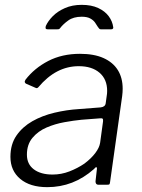

<svg xmlns="http://www.w3.org/2000/svg" viewBox="-20 -762 584 792"><path d="M368 -65Q325 -27 277 -8.5Q229 10 175 10Q104 10 63.5 -24Q23 -58 23 -115Q23 -167 48 -203Q73 -239 113.5 -262Q154 -285 204.5 -297Q255 -309 305 -312L395 -319Q414 -321 416 -336L420 -365Q421 -370 421.5 -376Q422 -382 422 -387Q422 -435 390.5 -462Q359 -489 305 -489Q258 -489 216.5 -467.5Q175 -446 138 -402Q135 -399 132.5 -398.5Q130 -398 126 -400L87 -417Q84 -419 82.5 -422.5Q81 -426 85 -433Q122 -481 179 -510.5Q236 -540 310 -540Q368 -540 407 -522.5Q446 -505 466 -473Q486 -441 486 -396Q486 -389 485.5 -381.5Q485 -374 484 -366L434 -11Q433 -3 431 -1.5Q429 0 422 0H385Q380 0 377 -3.5Q374 -7 374 -14L380 -67Q379 -79 368 -65ZM405 -261Q406 -269 403.5 -272Q401 -275 394 -274L316 -268Q285 -265 246 -258Q207 -251 172 -236Q137 -221 114 -193.5Q91 -166 91 -124Q91 -85 119.5 -63.5Q148 -42 197 -42Q233 -42 266.5 -55Q300 -68 328 -87Q356 -108 373 -130.5Q390 -153 393 -173ZM177 -641Q170 -641 168.5 -644.5Q167 -648 169 -655Q178 -675 197.5 -695Q217 -715 247.5 -728.5Q278 -742 317 -742Q357 -742 385 -729Q413 -716 428.5 -695Q444 -674 447 -650Q448 -647 446 -644Q444 -641 438 -641H396Q392 -641 389 -644Q386 -647 383 -652Q379 -659 372 -669Q365 -679 352 -686Q339 -693 317 -693Q283 -693 261.5 -677.5Q240 -662 228 -646Q225 -642 222 -641.5Q219 -641 215 -641Z"/></svg>

Font: Libre Franklin Thin Light
Style: Italic
Weight: 300
Italic angle: -8°
Version: Version 3.000